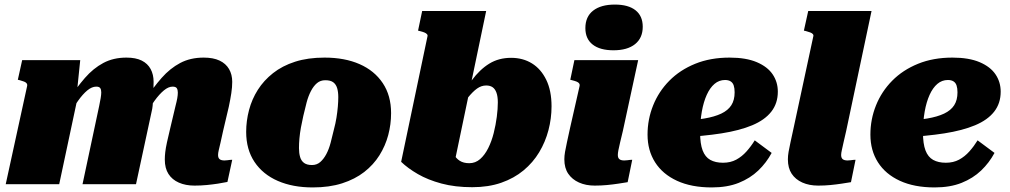

<svg xmlns="http://www.w3.org/2000/svg" viewBox="-20 -806 4418 840"><path d="M5 0H239L325 -404L316 -397L331 -543H77L58 -457L67 -455Q78 -452 85.5 -449Q93 -446 96.5 -441.5Q100 -437 99 -431ZM956 -233 981 -339Q988 -372 992 -398.5Q996 -425 996 -448Q996 -480 982 -504Q968 -528 940.5 -541Q913 -554 871 -554Q813 -554 768.5 -530.5Q724 -507 687 -465Q650 -423 614 -368L612 -298Q635 -336 656 -365Q677 -394 697 -410.5Q717 -427 735 -427Q749 -427 753.5 -420Q758 -413 758 -401Q758 -390 755.5 -376Q753 -362 748 -343L725 -246Q716 -209 710.5 -183.5Q705 -158 703 -140.5Q701 -123 701 -108Q701 -70 717 -45Q733 -20 762.5 -7Q792 6 831 6Q859 6 884.5 3.5Q910 1 933 -2.5Q956 -6 975 -10L996 -107Q992 -107 986.5 -106.5Q981 -106 975 -105Q969 -104 962 -104Q948 -104 941 -109.5Q934 -115 934 -128Q934 -136 937 -149Q940 -162 945 -183Q950 -204 956 -233ZM341 0H575L646 -330Q648 -342 649 -358.5Q650 -375 650.5 -393Q651 -411 651.5 -426Q652 -441 652 -448Q652 -480 639 -504Q626 -528 600 -541Q574 -554 533 -554Q476 -554 432 -530.5Q388 -507 351.5 -465Q315 -423 279 -368L278 -298Q301 -336 321.5 -365Q342 -394 362 -410.5Q382 -427 401 -427Q414 -427 418.5 -420.5Q423 -414 423 -402Q423 -392 420.5 -377Q418 -362 414 -343Z M1441 -240Q1448 -266 1452 -291Q1456 -316 1458 -339Q1460 -362 1460 -381Q1460 -404 1455 -420.5Q1450 -437 1438 -446Q1426 -455 1403 -455Q1382 -455 1367 -442.5Q1352 -430 1340.5 -408Q1329 -386 1321.5 -358Q1314 -330 1307 -299Q1301 -273 1296.5 -248Q1292 -223 1290 -200.5Q1288 -178 1288 -158Q1288 -136 1293 -119Q1298 -102 1310.5 -93Q1323 -84 1345 -84Q1366 -84 1381 -97Q1396 -110 1407.5 -131.5Q1419 -153 1426.5 -181.5Q1434 -210 1441 -240ZM1057 -229Q1057 -277 1069.5 -324.5Q1082 -372 1108 -413Q1134 -454 1174.5 -486Q1215 -518 1271 -536Q1327 -554 1400 -554Q1488 -554 1553 -525.5Q1618 -497 1654.5 -442.5Q1691 -388 1691 -311Q1691 -262 1678.5 -215Q1666 -168 1640 -126.5Q1614 -85 1573.5 -53.5Q1533 -22 1477 -4Q1421 14 1348 14Q1261 14 1195.5 -14.5Q1130 -43 1093.5 -97.5Q1057 -152 1057 -229Z M2033 -92Q2060 -92 2080.5 -110Q2101 -128 2116 -158Q2131 -188 2140 -224Q2149 -260 2153.5 -295Q2158 -330 2158 -358Q2158 -384 2152 -400.5Q2146 -417 2135 -424.5Q2124 -432 2107 -432Q2086 -432 2067 -418.5Q2048 -405 2026 -377.5Q2004 -350 1973 -307L1971 -338Q2008 -406 2043.5 -454Q2079 -502 2120.5 -527.5Q2162 -553 2216 -553Q2268 -553 2307.5 -528.5Q2347 -504 2370 -456.5Q2393 -409 2393 -341Q2393 -288 2379.5 -236.5Q2366 -185 2339 -140Q2312 -95 2270.5 -60.5Q2229 -26 2173 -6.5Q2117 13 2046 13Q1971 13 1911.5 -3Q1852 -19 1808 -44.5Q1764 -70 1735 -98L1850 -646Q1852 -652 1848 -656.5Q1844 -661 1836.5 -664Q1829 -667 1817 -670L1809 -672L1827 -758H2107L1964 -73Q1951 -83 1943.5 -95.5Q1936 -108 1934 -121.5Q1932 -135 1935.5 -148.5Q1939 -162 1949 -175Q1956 -150 1965.5 -131.5Q1975 -113 1991.5 -102.5Q2008 -92 2033 -92Z M2449 -109Q2449 -124 2452 -141.5Q2455 -159 2460.5 -184Q2466 -209 2474 -246L2516 -431Q2517 -437 2513.5 -441.5Q2510 -446 2502.5 -449Q2495 -452 2483 -455L2475 -457L2493 -543H2772L2705 -233Q2698 -204 2693 -183Q2688 -162 2685.5 -149Q2683 -136 2683 -128Q2683 -115 2690 -109.5Q2697 -104 2711 -104Q2719 -104 2725 -105Q2731 -106 2736.5 -106.5Q2742 -107 2746 -107L2726 -9Q2708 -6 2685 -2.5Q2662 1 2636 3.5Q2610 6 2582 6Q2543 6 2513 -7.5Q2483 -21 2466 -46Q2449 -71 2449 -109ZM2541 -683Q2541 -733 2575 -759.5Q2609 -786 2670 -786Q2729 -786 2760.5 -761Q2792 -736 2792 -689Q2792 -640 2758.5 -613Q2725 -586 2664 -586Q2605 -586 2573 -611Q2541 -636 2541 -683Z M3094 14Q3005 14 2942 -15Q2879 -44 2846 -96Q2813 -148 2813 -217Q2813 -284 2837.5 -345Q2862 -406 2908.5 -453Q2955 -500 3021.5 -527Q3088 -554 3172 -554Q3244 -554 3291 -534Q3338 -514 3360.5 -480.5Q3383 -447 3383 -405Q3383 -354 3354.5 -317.5Q3326 -281 3271 -258Q3216 -235 3136.5 -222.5Q3057 -210 2954 -205L2957 -278Q3017 -280 3061.5 -287.5Q3106 -295 3135.5 -309Q3165 -323 3179.5 -345.5Q3194 -368 3194 -402Q3194 -420 3190 -432Q3186 -444 3176.5 -450Q3167 -456 3152 -456Q3126 -456 3106 -439Q3086 -422 3072 -391Q3058 -360 3050.5 -318Q3043 -276 3043 -226Q3043 -177 3054 -148Q3065 -119 3087.5 -106.5Q3110 -94 3143 -94Q3176 -94 3201 -107.5Q3226 -121 3246 -143.5Q3266 -166 3282 -192L3356 -137Q3333 -94 3297.5 -60Q3262 -26 3212 -6Q3162 14 3094 14Z M3538 -646Q3540 -652 3536.5 -656.5Q3533 -661 3525 -664Q3517 -667 3506 -670L3497 -672L3516 -758H3793L3682 -233Q3675 -204 3670.5 -183Q3666 -162 3663 -149Q3660 -136 3660 -128Q3660 -115 3667 -109.5Q3674 -104 3688 -104Q3696 -104 3702 -105Q3708 -106 3713.5 -106.5Q3719 -107 3723 -107L3703 -9Q3685 -6 3662 -2.5Q3639 1 3613.5 3.5Q3588 6 3560 6Q3520 6 3490 -7.5Q3460 -21 3443.5 -46Q3427 -71 3427 -109Q3427 -124 3430 -141.5Q3433 -159 3438.5 -184Q3444 -209 3452 -246Z M4069 14Q3980 14 3917 -15Q3854 -44 3821 -96Q3788 -148 3788 -217Q3788 -284 3812.5 -345Q3837 -406 3883.5 -453Q3930 -500 3996.5 -527Q4063 -554 4147 -554Q4219 -554 4266 -534Q4313 -514 4335.5 -480.5Q4358 -447 4358 -405Q4358 -354 4329.5 -317.5Q4301 -281 4246 -258Q4191 -235 4111.5 -222.5Q4032 -210 3929 -205L3932 -278Q3992 -280 4036.5 -287.5Q4081 -295 4110.5 -309Q4140 -323 4154.5 -345.5Q4169 -368 4169 -402Q4169 -420 4165 -432Q4161 -444 4151.5 -450Q4142 -456 4127 -456Q4101 -456 4081 -439Q4061 -422 4047 -391Q4033 -360 4025.5 -318Q4018 -276 4018 -226Q4018 -177 4029 -148Q4040 -119 4062.5 -106.5Q4085 -94 4118 -94Q4151 -94 4176 -107.5Q4201 -121 4221 -143.5Q4241 -166 4257 -192L4331 -137Q4308 -94 4272.5 -60Q4237 -26 4187 -6Q4137 14 4069 14Z"/></svg>

Font: Roboto Serif Black
Style: Italic
Weight: 900
Italic angle: -10°
Version: Version 1.008